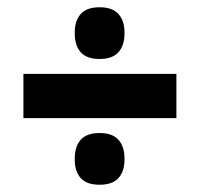

<svg xmlns="http://www.w3.org/2000/svg" viewBox="-20 -574 550 529"><path d="M44.5 -248.5V-370.5H466V-248.5ZM254.5 -65Q219 -65 202.5 -83.2Q186 -101.5 186 -134V-138Q186 -170.5 202.5 -189Q219 -207.5 254.5 -207.5Q289.5 -207.5 306.2 -189Q323 -170.5 323 -138V-134Q323 -101.5 306.2 -83.2Q289.5 -65 254.5 -65ZM254.5 -411.5Q219 -411.5 202.5 -430Q186 -448.5 186 -481V-485Q186 -517 202.5 -535.5Q219 -554 254.5 -554Q289.5 -554 306.2 -535.5Q323 -517 323 -485V-481Q323 -448.5 306.2 -430Q289.5 -411.5 254.5 -411.5Z"/></svg>

Font: Anek Odia Medium
Style: Bold
Weight: 700
Version: Version 1.003